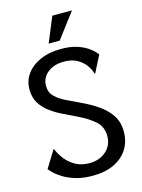

<svg xmlns="http://www.w3.org/2000/svg" viewBox="-146 -1083 874 1179"><g transform="rotate(-15 291.0 -493.0)"><path d="M524 -696 469 -588H466Q459 -616 438.5 -644Q418 -672 384.5 -690.5Q351 -709 302 -709Q239 -709 198.5 -677Q158 -645 158 -592Q158 -551 185 -524.5Q212 -498 255 -477.5Q298 -457 346 -434Q397 -410 443 -378.5Q489 -347 518 -303.5Q547 -260 547 -199Q547 -136 516.5 -88Q486 -40 429.5 -13Q373 14 294 14Q232 14 186 0Q140 -14 108.5 -33.5Q77 -53 59 -71Q41 -89 35 -97L102 -206H105Q118 -173 142.5 -141Q167 -109 204.5 -87.5Q242 -66 294 -66Q359 -66 400.5 -103.5Q442 -141 442 -199Q442 -258 402 -293.5Q362 -329 304 -357Q262 -378 218.5 -398.5Q175 -419 138 -445.5Q101 -472 78 -508Q55 -544 54 -595Q53 -651 84 -694.5Q115 -738 172 -763.5Q229 -789 304 -789Q361 -789 401.5 -776.5Q442 -764 468 -746.5Q494 -729 507.5 -714.5Q521 -700 524 -696ZM311 -840H241L307 -1000H432Z"/></g></svg>

Font: Faculty Glyphic
Style: Regular
Weight: 400
Designer: Koto Studio, Dylan Young
Foundry: Koto Studio
Version: Version 1.004; ttfautohint (v1.8.4.7-5d5b)